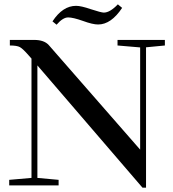

<svg xmlns="http://www.w3.org/2000/svg" viewBox="-20 -845 790 875"><path d="M427.2 -733.4Q402.3 -733.4 358.4 -749.5Q313 -765.6 290.5 -765.6Q266.6 -765.6 237.8 -732.4L219.2 -747.6Q265.6 -818.4 326.7 -818.4Q349.6 -818.4 393.6 -803.2Q441.4 -787.6 453.1 -787.6Q481 -787.6 517.1 -825.2L536.6 -809.1Q486.3 -733.4 427.2 -733.4ZM22 0V-25.4L123.5 -34.2V-578.1L111.3 -591.8Q84.5 -622.6 71 -630.1Q57.6 -637.7 24.9 -637.7V-663.1H135.3Q181.6 -663.1 202.6 -639.2L618.7 -163.1V-628.9L515.6 -637.7V-663.1H731.4V-637.7L645.5 -629.4V10.3H629.4L150.4 -546.9V-34.2L247.1 -25.4V0Z"/></svg>

Font: Elstob 18pt Medium
Style: Regular
Weight: 500
Designer: Peter S. Baker
Version: Version 1.015